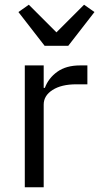

<svg xmlns="http://www.w3.org/2000/svg" viewBox="-20 -793 420 813"><path d="M169 -599 58 -742 102 -773 219 -656 336 -773 380 -742 269 -599ZM85 0V-516H165V-421H170Q185 -462 222.5 -489Q260 -516 319 -516H350V-436H303Q240 -436 202.5 -412Q165 -388 165 -350V0Z"/></svg>

Font: Anuphan
Style: Regular
Weight: 400
Designer: Mike Abbink, Paul van der Laan, Pieter van Rosmalen, Mint Tantisuwanna
Foundry: Bold Monday; Cadson Demak
Version: Version 3.002;hotconv 1.0.109;makeotfexe 2.5.65596